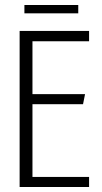

<svg xmlns="http://www.w3.org/2000/svg" viewBox="-20 -743 404 763"><path d="M58 -620H334V-579H109V-369H318L310 -329H109V-40H334V0H58ZM77 -690V-723H291V-690Z"/></svg>

Font: Smooch Sans
Style: Regular
Weight: 400
Designer: Robert E. Leuschke
Foundry: Robert E. Leuschke
Version: Version 1.010; ttfautohint (v1.8.3)